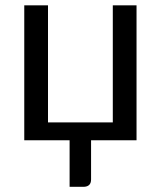

<svg xmlns="http://www.w3.org/2000/svg" viewBox="-20 -526 603 720"><path d="M295.5 174.5H241V0H71V-506H160V-67H403V-506H492V0H321.5V147Q321.5 173 295.5 174.5Z"/></svg>

Font: Verano Sans
Style: Regular
Weight: 400
Designer: Lukasz Dziedzic with Adam Twardoch and Botio Nikoltchev
Foundry: tyPoland Lukasz Dziedzic
Version: Version 3.001;December 28, 2019;FontCreator 12.0.0.2547 64-b